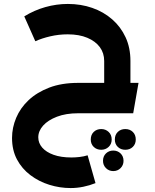

<svg xmlns="http://www.w3.org/2000/svg" viewBox="-20 -574 787 973"><path d="M508 -60V-265Q508 -305 486 -335Q464 -365 422.5 -382.5Q381 -400 323 -400Q278 -400 235 -390Q192 -380 159 -365L103 -491Q153 -522 209.5 -538Q266 -554 324 -554Q390 -554 447.5 -534Q505 -514 548.5 -476Q592 -438 616.5 -385Q641 -332 641 -265V-60ZM338 379Q283 379 230 362.5Q177 346 134 313.5Q91 281 66 234Q41 187 41 125Q41 73 62 23Q83 -27 125 -66.5Q167 -106 229.5 -130Q292 -154 376 -154V0Q314 0 268.5 17.5Q223 35 198.5 62.5Q174 90 174 122Q174 151 194 174Q214 197 251.5 210.5Q289 224 342 224Q362 224 383.5 221.5Q405 219 424 213L464 354Q434 366 402 372.5Q370 379 338 379ZM376 0V-154H682L655 0ZM554 293Q532 293 517 278Q502 263 502 241Q502 218 517 203.5Q532 189 554 189Q576 189 591 203.5Q606 218 606 241Q606 263 591 278Q576 293 554 293ZM615 185Q592 185 577 170.5Q562 156 562 133Q562 109 577 94.5Q592 80 615 80Q638 80 653 94.5Q668 109 668 133Q668 156 653 170.5Q638 185 615 185ZM493 185Q470 185 455 170.5Q440 156 440 133Q440 109 455 94.5Q470 80 493 80Q515 80 530.5 94.5Q546 109 546 133Q546 156 530.5 170.5Q515 185 493 185Z"/></svg>

Font: Alexandria SemiBold
Style: Regular
Weight: 600
Designer: Mohamed Gaber
Foundry: Kief Type Foundry
Version: Version 5.100